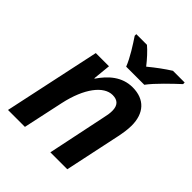

<svg xmlns="http://www.w3.org/2000/svg" viewBox="-212 -892 1019 1019"><g transform="rotate(45 297.5 -383.0)"><path d="M301 -606H437C469 -650 542 -719 580 -754V-766H492C454 -742 416 -714 376 -681C352 -712 321 -746 297 -766H217V-754C243 -715 282 -655 301 -606ZM20 0H147L196 -228C226 -366 290 -449 357 -449C395 -449 415 -429 415 -388C415 -370 412 -351 406 -326L338 0H465L532 -316C538 -346 543 -378 543 -405C543 -497 494 -553 403 -553C323 -553 268 -502 228 -443H225L235 -543H136Z"/></g></svg>

Font: Noto Sans SemiBold
Style: Italic
Weight: 600
Italic angle: -12°
Designer: Monotype Design Team
Foundry: Monotype Imaging Inc.
Version: Version 2.013